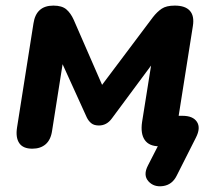

<svg xmlns="http://www.w3.org/2000/svg" viewBox="-20 -512 767 672"><path d="M497.9 67 550.8 -36.3 557 0H537.4Q501.9 0 486.6 -22.1Q471.4 -44.1 477.2 -84.6L515.7 -326.2H541.1L371.2 -97Q353.4 -72.8 326.1 -72.8Q309.3 -72.8 299.6 -80.6Q289.8 -88.4 283.6 -101.3L181.4 -326.2H205.2L162.3 -54.2Q157.7 -22.5 139.6 -7Q121.6 8.4 93.1 8.4Q60.4 8.4 47.3 -11.2Q34.1 -30.9 39.7 -66L97.1 -429.8Q106.3 -492.4 166.9 -492.4Q196.8 -492.4 212.2 -479.2Q227.7 -465.9 238.1 -442.5L337.3 -215L515.1 -451.7Q529.9 -470.7 546.1 -481.6Q562.2 -492.4 591.7 -492.4Q628.4 -492.4 644.5 -474.3Q660.7 -456.3 655.1 -421.2L598.7 -64.8L588 -106.7H618.6Q655.5 -106.7 669.3 -85.5Q683.2 -64.4 665.5 -29.9L598.3 103.1Q582.7 134.6 550.6 139.2Q518.5 143.8 499.4 122.4Q480.2 100.9 497.9 67Z"/></svg>

Font: SN Pro Thin
Style: Italic
Weight: 200
Italic angle: -9°
Designer: Tobias Whetton
Foundry: Supernotes
Version: Version 1.003;Glyphs 3.3 (3324)